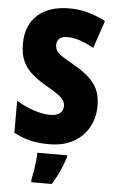

<svg xmlns="http://www.w3.org/2000/svg" viewBox="-62 -858 615 1028"><g transform="rotate(5 245.5 -344.5)"><path d="M464 -310Q464 -246 435.5 -194.5Q407 -143 353.5 -113Q300 -83 223 -83Q168 -83 124 -93Q80 -103 33 -128V-300Q80 -271 128.5 -255.5Q177 -240 217 -240Q252 -240 268.5 -255Q285 -270 285 -293Q285 -309 277 -322.5Q269 -336 247.5 -352Q226 -368 185 -391Q140 -417 106.5 -445Q73 -473 55 -511.5Q37 -550 37 -608Q37 -706 98.5 -761.5Q160 -817 270 -817Q322 -817 370 -803.5Q418 -790 464 -766L414 -617Q333 -663 273 -663Q242 -663 228.5 -650Q215 -637 215 -617Q215 -599 223 -585.5Q231 -572 254.5 -556.5Q278 -541 322 -516Q390 -478 427 -431.5Q464 -385 464 -310ZM325 -21Q312 19 295.5 55.5Q279 92 256 128H146V114Q150 96 154.5 69Q159 42 162 15Q165 -12 165 -32H325Z"/></g></svg>

Font: Noto Sans Kannada UI Condensed Black
Style: Regular
Weight: 900
Width: 3
Designer: Jelle Bosma - Monotype Design Team
Foundry: Monotype Imaging Inc.
Version: Version 2.005; ttfautohint (v1.8.4.7-5d5b)